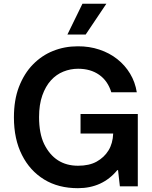

<svg xmlns="http://www.w3.org/2000/svg" viewBox="-20 -981 801 1011"><path d="M390.3 9.9Q286.9 9.9 212 -36.2Q137.1 -82.4 95.9 -164.4Q53.3 -247.9 53.3 -362.9Q53.3 -453.8 79.2 -522Q107.2 -594.8 153.9 -642Q200.6 -689.3 258.5 -712.4Q319.2 -737.2 389.6 -737.2Q450.3 -737.6 503.4 -719.8Q556.5 -702.1 597.3 -669.9Q638.1 -637.8 665 -593.2Q691.8 -548.7 700.3 -495H566.1Q547.6 -555.4 502.1 -587.2Q456.7 -619 391.3 -619Q350.9 -619 313.7 -604Q276.6 -589.1 248.2 -557.9Q219.8 -526.6 202.8 -478.5Q185.7 -430.4 185.7 -364.3Q185.7 -278.4 212.4 -222.7Q268.8 -108.3 391 -108.3Q449.9 -108.3 489 -130Q528.8 -152.3 551.3 -188.9Q573.9 -225.5 576 -277.7H404.1V-380.7H705.6V0H611.2L601.6 -85.2H597.7Q519.5 9.9 390.3 9.9ZM431.1 -799H334.9L414.1 -961.3H540.1Z"/></svg>

Font: Linik Sans SemiBold
Style: Regular
Weight: 600
Designer: Fonts by Rasmus Andersson / Changes by Cristiano Sobral with parts from Marc Monis
Foundry: rsms
Version: Version 3.020; ttfautohint (v1.6)